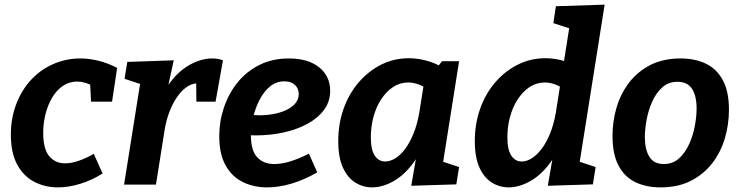

<svg xmlns="http://www.w3.org/2000/svg" viewBox="-20 -799 3203 831"><path d="M231 12Q174 12 127.5 -12.5Q81 -37 54 -87.5Q27 -138 27 -216Q27 -288 50.5 -349Q74 -410 115 -454Q156 -498 211 -522Q266 -546 328 -546Q366 -546 406.5 -536Q447 -526 487 -505L465 -359H374L370 -441L384 -426Q347 -446 314 -446Q280 -446 252.5 -427.5Q225 -409 206 -377Q187 -345 177 -305.5Q167 -266 167 -224Q167 -154 193 -123Q219 -92 262 -92Q289 -92 320.5 -103Q352 -114 386 -133L424 -48Q376 -18 326 -3Q276 12 231 12Z M517 0 597 -503 646 -416 519 -458 531 -531 732 -538 695 -368 652 -292Q670 -376 709.5 -432.5Q749 -489 799.5 -517.5Q850 -546 898 -546Q925 -546 945 -538L913 -359H830L829 -451L845 -438Q819 -441 794.5 -426.5Q770 -412 749.5 -383.5Q729 -355 713.5 -315.5Q698 -276 691 -227L655 0Z M1136 12Q1078 12 1031 -11Q984 -34 956.5 -83Q929 -132 929 -210Q929 -274 949.5 -334.5Q970 -395 1008.5 -442.5Q1047 -490 1103 -518Q1159 -546 1230 -546Q1314 -546 1361.5 -507.5Q1409 -469 1409 -406Q1409 -359 1382 -323Q1355 -287 1309.5 -262.5Q1264 -238 1206.5 -225.5Q1149 -213 1087 -213Q1076 -213 1067.5 -213.5Q1059 -214 1052 -214L1059 -303Q1070 -302 1080.5 -301Q1091 -300 1102 -300Q1133 -300 1163.5 -305.5Q1194 -311 1218.5 -322.5Q1243 -334 1258 -351.5Q1273 -369 1273 -392Q1273 -416 1256.5 -431.5Q1240 -447 1211 -447Q1176 -447 1149.5 -425.5Q1123 -404 1104.5 -369Q1086 -334 1076 -293Q1066 -252 1066 -213Q1066 -147 1093.5 -118Q1121 -89 1167 -89Q1200 -89 1238 -101Q1276 -113 1317 -134L1353 -53Q1298 -21 1242.5 -4.5Q1187 12 1136 12Z M1591 12Q1551 12 1517.5 -9Q1484 -30 1464 -74Q1444 -118 1444 -189Q1444 -263 1467 -328Q1490 -393 1532 -442Q1574 -491 1629.5 -519Q1685 -547 1750 -547Q1793 -547 1838 -533Q1883 -519 1928 -486L1866 -499L1893 -534H1967L1887 -29L1840 -118L1967 -76L1955 -1L1760 5L1790 -169L1831 -243Q1814 -159 1774.5 -102Q1735 -45 1686 -16.5Q1637 12 1591 12ZM1647 -100Q1668 -100 1690.5 -113.5Q1713 -127 1733.5 -154.5Q1754 -182 1770 -221.5Q1786 -261 1795 -313L1817 -452L1840 -406Q1815 -425 1792 -433.5Q1769 -442 1747 -442Q1711 -442 1681.5 -422.5Q1652 -403 1630 -369.5Q1608 -336 1596.5 -293.5Q1585 -251 1585 -205Q1585 -151 1602 -125.5Q1619 -100 1647 -100Z M2182 12Q2142 12 2108.5 -9Q2075 -30 2055 -74Q2035 -118 2035 -189Q2035 -263 2058 -328Q2081 -393 2123 -442Q2165 -491 2220.5 -519Q2276 -547 2341 -547Q2384 -547 2429 -533Q2474 -519 2519 -486L2418 -515L2454 -743L2503 -657L2375 -699L2386 -772L2597 -779L2478 -29L2431 -118L2558 -76L2546 -1L2351 5L2381 -169L2423 -243Q2406 -159 2366.5 -102Q2327 -45 2277.5 -16.5Q2228 12 2182 12ZM2238 -100Q2259 -100 2281 -113.5Q2303 -127 2324 -154.5Q2345 -182 2361 -221.5Q2377 -261 2386 -313L2407 -447L2431 -406Q2406 -425 2383 -433.5Q2360 -442 2338 -442Q2302 -442 2272.5 -422.5Q2243 -403 2221 -369.5Q2199 -336 2187.5 -293.5Q2176 -251 2176 -205Q2176 -151 2193 -125.5Q2210 -100 2238 -100Z M2839 12Q2777 12 2730 -10.5Q2683 -33 2657 -82.5Q2631 -132 2631 -211Q2631 -274 2648.5 -333.5Q2666 -393 2702.5 -441Q2739 -489 2794.5 -517.5Q2850 -546 2926 -546Q2988 -546 3035 -523.5Q3082 -501 3108.5 -452Q3135 -403 3135 -324Q3135 -261 3117.5 -201Q3100 -141 3063 -93Q3026 -45 2970.5 -16.5Q2915 12 2839 12ZM2853 -89Q2892 -89 2919 -113.5Q2946 -138 2963 -176Q2980 -214 2987.5 -255Q2995 -296 2995 -329Q2995 -383 2975.5 -414Q2956 -445 2912 -445Q2873 -445 2846 -420.5Q2819 -396 2802.5 -358.5Q2786 -321 2778.5 -280Q2771 -239 2771 -206Q2771 -152 2790.5 -120.5Q2810 -89 2853 -89Z"/></svg>

Font: Bitter Thin
Style: Bold Italic
Weight: 700
Italic angle: -9°
Version: Version 3.021